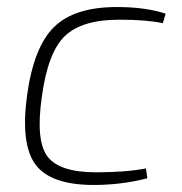

<svg xmlns="http://www.w3.org/2000/svg" viewBox="-20 -514 517 546"><path d="M395 -35 399 -7Q325 12 247 12Q124 12 81 -46Q38 -104 57 -243Q76 -381 134 -437.5Q192 -494 312 -494Q395 -494 451 -475L443 -448Q398 -458 319 -458Q213 -458 164.5 -411.5Q116 -365 99 -239Q81 -114 115 -69Q149 -24 253 -24Q338 -24 395 -35Z"/></svg>

Font: Exo 2.0 Extra Light
Style: Italic
Weight: 250
Italic angle: -8°
Designer: Natanael Gama
Version: Version 1.001;PS 001.001;hotconv 1.0.70;makeotf.lib2.5.58329